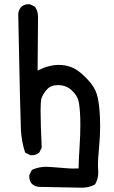

<svg xmlns="http://www.w3.org/2000/svg" viewBox="-20 -749 540 910"><path d="M158.2 -414.6Q211.4 -441.4 259.3 -441.4Q287.6 -441.4 314 -432.1Q328.1 -427.2 339.8 -419.9Q363.3 -405.8 395 -372.6Q427.7 -338.9 439 -302.2Q450.2 -266.1 453.6 -195.8Q454.6 -173.3 454.6 -150.9Q454.6 -102.1 449.5 -49.8Q444.3 2.4 444.3 34.7Q444.3 47.4 445.1 54.9Q445.8 62.5 445.8 68.4Q445.8 98.1 431.6 123L430.7 125L428.7 126Q401.4 140.6 369.1 140.6Q336.9 140.6 164.1 136.7H163.1Q145 134.3 131.3 122.6Q118.7 108.4 118.7 87.9Q118.7 85 119.1 80.1L130.9 56.6L133.3 55.2Q164.6 41.5 199.7 41.5Q211.4 41.5 289.6 47.9Q311 49.8 326.7 49.8Q342.3 49.8 352.5 49.3Q353 9.3 356.9 -49.3Q360.8 -107.9 360.8 -152.8Q360.8 -170.9 360.4 -188Q358.4 -247.6 351.1 -274.4Q343.8 -299.3 318.4 -322.3Q292 -345.7 254.4 -345.7Q221.2 -345.7 203.1 -325.7Q182.6 -303.7 175.3 -278.8Q174.3 -274.4 173.3 -259.5Q172.4 -244.6 172.4 -222.7Q172.4 -164.6 177.7 -49.3L166.5 -26.4Q151.4 -13.2 130.9 -13.2Q127.4 -13.2 123 -13.7L99.1 -25.9L98.1 -28.8Q82 -79.6 79.1 -133.8Q76.2 -188 66.4 -684.1Q68.8 -702.6 80.6 -716.3Q94.7 -729 115.2 -729Q118.2 -729 123 -728.5L146 -716.8Q154.8 -703.6 157.5 -691.7Q160.2 -679.7 160.2 -668.9Q160.2 -665.5 160.2 -661.6Z"/></svg>

Font: Bakudai
Style: Bold
Weight: 700
Version: Version 1.48